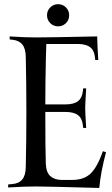

<svg xmlns="http://www.w3.org/2000/svg" viewBox="-20 -909 544 931"><path d="M297.9 -366.2H199.7Q199.7 -182.1 202.1 -116.7Q203.6 -71.8 225.1 -54.2Q246.1 -36.6 278.3 -36.6H330.6Q387.7 -36.6 420.4 -68.4Q452.1 -99.6 479 -175.8L494.1 -170.9Q468.3 -74.2 461.4 2.4Q202.1 -4.9 153.8 -4.9Q101.1 -4.9 19.5 0V-14.6L40.5 -16.6Q72.8 -19.5 88.6 -39.6Q104.5 -59.6 105 -100.1Q107.9 -227.1 107.9 -366.2Q107.9 -505.4 105 -632.3Q104.5 -672.9 88.6 -692.9Q72.8 -712.9 40.5 -716.3L26.9 -717.8V-732.4Q101.6 -727.5 153.8 -727.5Q213.9 -727.5 451.2 -732.4Q452.1 -685.5 456.5 -618.2H441.9L440.4 -631.8Q437 -664.6 416.7 -680.2Q396.5 -695.8 356.4 -695.8H204.6Q203.6 -678.7 202.6 -632.3Q199.7 -505.4 199.7 -402.8H297.9Q337.9 -402.8 358.2 -418.5Q378.4 -434.1 381.8 -466.8L383.3 -480.5H397.9Q393.1 -405.8 393.1 -384.8Q393.1 -363.3 397.9 -288.6H383.3L381.8 -302.2Q378.4 -335 358.2 -350.6Q337.9 -366.2 297.9 -366.2ZM223.6 -796.9Q208 -812.5 208 -835Q208 -857.4 223.6 -873Q239.3 -888.7 261.7 -888.7Q284.2 -888.7 299.8 -873Q315.4 -857.4 315.4 -835Q315.4 -812.5 299.8 -796.9Q284.2 -781.2 261.7 -781.2Q239.3 -781.2 223.6 -796.9Z"/></svg>

Font: Flanker
Style: Regular
Weight: 400
Designer: Flanker
Foundry: Flanker
Version: Version 2.027